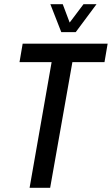

<svg xmlns="http://www.w3.org/2000/svg" viewBox="-20 -895 533 915"><path d="M121 0 226 -599H73L88 -687H493L478 -599H325L219 0ZM440 -875 341 -742H272L220 -875H279L325 -753H286L378 -875Z"/></svg>

Font: Archivo ExtraCondensed Medium
Style: Italic
Weight: 500
Width: 2
Italic angle: -10°
Designer: Hector Gatti
Foundry: Omnibus-Type
Version: Version 2.001